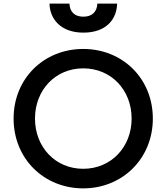

<svg xmlns="http://www.w3.org/2000/svg" viewBox="-20 -1027 918 1059"><path d="M439 12C655 12 823 -152 823 -373C823 -594 656 -757 439 -757C223 -757 55 -595 55 -373C55 -151 223 12 439 12ZM173 -373C173 -530 285 -650 439 -650C594 -650 706 -530 706 -373C706 -216 593 -96 439 -96C285 -96 173 -216 173 -373ZM253 -1007C255 -922 315 -847 440 -847C565 -847 624 -920 626 -1007H517C515 -961 487 -935 440 -935C392 -935 365 -961 363 -1007Z"/></svg>

Font: Mluvka SemiBold
Style: Regular
Weight: 600
Designer: Modified by Jiří Krblich, Original typeface by Gumpita Rahayu
Foundry: Gumpita Rahayu & Jiří Krblich
Version: Version 2.000;Glyphs 3.1.1 (3134)